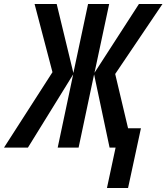

<svg xmlns="http://www.w3.org/2000/svg" viewBox="-87 -734 828 955"><path d="M445 201 488 0H458L381 -364L304 0H200L277 -364L52 0H-67L174 -375L85 -714H195L278 -371L351 -714H456L383 -372L604 -714H721L486 -366L550 -96H614L550 201Z"/></svg>

Font: Noto Sans ExtraCondensed SemiBold
Style: Italic
Weight: 600
Width: 2
Italic angle: -12°
Designer: Monotype Design Team
Foundry: Monotype Imaging Inc.
Version: Version 2.013; ttfautohint (v1.8.4.7-5d5b)